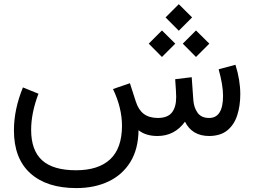

<svg xmlns="http://www.w3.org/2000/svg" viewBox="-20 -663 1239 936"><path d="M787.1 -578.1 851.6 -642.6 916.5 -578.1 851.6 -513.2ZM871.1 -450.2 935.5 -514.6 1000.5 -450.2 935.5 -385.3ZM705.1 -450.2 769.5 -514.6 834.5 -450.2 769.5 -385.3ZM747.6 0Q690.9 0 655.3 -28.3Q654.3 64 615.5 126.7Q576.7 189.5 508.8 221.7Q440.9 253.9 352.1 253.9Q207.5 253.9 127.7 181.6Q47.9 109.4 47.9 -27.3Q47.9 -129.9 91.8 -236.8L167.5 -206.1Q131.8 -112.3 131.8 -29.8Q131.8 69.8 185.3 118.4Q238.8 167 350.6 167Q460 167 517.1 113.5Q574.2 60.1 574.7 -48.8Q574.7 -137.7 530.8 -229L613.3 -257.3L642.1 -168Q654.8 -127.9 680.4 -108.2Q706.1 -88.4 748.5 -87.9Q796.9 -87.9 817.9 -114.3Q838.9 -140.6 838.9 -189.9Q838.9 -201.7 837.6 -223.4Q836.4 -245.1 834 -276.9L914.6 -286.6L922.4 -176.3Q924.8 -139.2 943.1 -113.5Q961.4 -87.9 999.5 -87.9Q1067.4 -87.9 1067.4 -196.3Q1067.4 -247.6 1045.9 -325.2L1127.9 -347.2Q1151.4 -272.5 1151.4 -203.6Q1151.4 -147.9 1136.7 -101.8Q1122.1 -55.7 1088.9 -28.1Q1055.7 -0.5 1000 0Q916.5 0 881.8 -69.8Q831.1 0 747.6 0Z"/></svg>

Font: Vazir WOL
Style: Regular-WOL
Weight: 400
Designer: Saber Rastikerdar
Foundry: Saber Rastikerdar
Version: Version 30.00;August 23, 2021;FontCreator 13.0.0.2683 64-bit